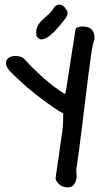

<svg xmlns="http://www.w3.org/2000/svg" viewBox="-20 -769 454 832"><path d="M220.7 5.9Q221.7 1 223.1 -12.7Q224.6 -26.4 227.1 -41.5Q229.5 -56.6 231.4 -69.8Q233.4 -83 234.4 -88.9Q239.3 -132.8 246.6 -176.3Q253.9 -219.7 253.9 -263.7V-278.3L238.3 -286.1Q234.4 -288.1 218.8 -298.8Q203.1 -309.6 184.1 -323.2Q165 -336.9 146.5 -351.1Q127.9 -365.2 118.2 -374Q112.3 -377.9 99.1 -389.2Q85.9 -400.4 71.8 -413.6Q57.6 -426.8 44.9 -439Q32.2 -451.2 27.3 -456.1Q19.5 -463.9 12.7 -474.1Q5.9 -484.4 5.9 -495.1Q5.9 -511.7 18.6 -519Q31.2 -526.4 45.9 -526.4Q55.7 -526.4 66.4 -523.9Q77.1 -521.5 85 -513.7Q122.1 -472.7 168 -431.6Q213.9 -390.6 261.7 -361.3L265.6 -374L306.6 -637.7Q308.6 -648.4 318.8 -651.4Q329.1 -654.3 337.9 -654.3Q363.3 -654.3 376.5 -642.1Q389.6 -629.9 389.6 -601.6V-599.6Q389.6 -598.6 388.2 -594.7Q386.7 -590.8 385.3 -585.9Q383.8 -581.1 382.8 -576.7Q381.8 -572.3 381.8 -571.3Q378.9 -559.6 374 -525.9Q369.1 -492.2 363.3 -445.8Q357.4 -399.4 350.6 -343.8Q343.8 -288.1 336.9 -231.9Q330.1 -175.8 323.2 -123.5Q316.4 -71.3 310.5 -31.2Q311.5 -21.5 312 -8.8Q312.5 3.9 308.6 15.6Q304.7 27.3 296.4 35.2Q288.1 43 273.4 43Q254.9 43 240.7 33.2Q226.6 23.4 220.7 5.9ZM137.7 -614.3Q134.8 -639.6 142.1 -654.3Q149.4 -668.9 161.6 -680.7Q173.8 -692.4 188.5 -705.1Q203.1 -717.8 216.8 -740.2Q231.4 -752 244.1 -748Q256.8 -744.1 267.6 -727.5Q273.4 -718.8 272.9 -711.4Q272.5 -704.1 268.6 -696.8Q264.6 -689.5 259.3 -683.6Q253.9 -677.7 250 -671.9Q242.2 -662.1 227.5 -645Q212.9 -627.9 196.3 -614.7Q179.7 -601.6 163.6 -598.6Q147.5 -595.7 137.7 -614.3Z"/></svg>

Font: Covered By Your Grace
Style: Regular
Weight: 400
Designer: Kimberly Geswein
Foundry: Kimberly Geswein
Version: Version 1.0